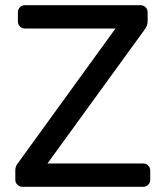

<svg xmlns="http://www.w3.org/2000/svg" viewBox="-20 -720 638 740"><path d="M559 -63V-27Q559 -16 551 -8Q543 0 532 0H66Q55 0 47 -8Q39 -16 39 -27V-63Q39 -77 46 -87Q53 -97 54 -98L425 -610H76Q65 -610 57 -618Q49 -626 49 -637V-673Q49 -684 57 -692Q65 -700 76 -700H522Q533 -700 541 -692Q549 -684 549 -673V-637Q549 -621 536 -604L163 -90H532Q543 -90 551 -82Q559 -74 559 -63Z"/></svg>

Font: Contemporary
Style: Regular
Weight: 400
Designer: Victor Tran
Foundry: Victor Tran
Version: Version 1.100